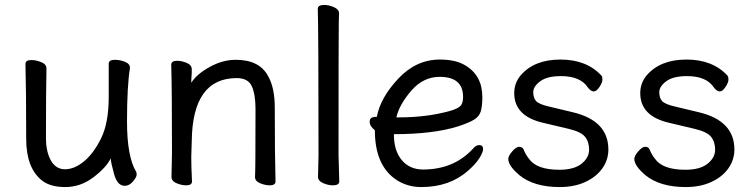

<svg xmlns="http://www.w3.org/2000/svg" viewBox="-20 -733 3044 777"><path d="M148 -4Q86 -55 86 -171Q86 -368 83 -474Q83 -490 107 -490Q126 -490 147 -481.5Q168 -473 168 -456Q166 -368 166 -175Q166 -119 186 -83.5Q206 -48 243 -48Q281 -48 320 -80Q359 -112 389.5 -174Q420 -236 420 -342V-475Q420 -491 445 -491Q465 -491 485.5 -483Q506 -475 506 -458Q494 -385 494 -241Q494 -99 531 -38Q533 -34 533 -26Q533 -16 518 1.5Q503 19 485 19Q455 19 442 -27.5Q429 -74 428 -92Q410 -55 358 -15.5Q306 24 244 24Q182 24 148 -4Z M1072 17Q1053 17 1032.5 8.5Q1012 0 1012 -17Q1014 -34 1014 -293Q1014 -351 999 -384Q984 -417 938 -417Q759 -417 756 -162L754 -97Q754 -59 757 1Q757 17 734 17Q715 17 694.5 8.5Q674 0 674 -17L676 -115Q676 -364 673 -471Q673 -487 697 -487Q715 -487 735.5 -478.5Q756 -470 756 -453V-439Q754 -411 754 -398Q776 -433 828.5 -462Q881 -491 934 -491Q1030 -491 1065 -425Q1092 -378 1092 -297Q1092 -105 1095 1Q1095 17 1072 17Z M1327 17Q1308 17 1287.5 8Q1267 -1 1267 -17L1269 -105Q1269 -610 1266 -697Q1266 -713 1292 -713Q1311 -713 1331.5 -704Q1352 -695 1352 -679Q1352 -658 1351 -643Q1350 -590 1350 -105L1353 1Q1353 17 1327 17Z M1596 -258Q1707 -258 1801 -284Q1835 -294 1844.5 -305.5Q1854 -317 1854 -341Q1854 -422 1759 -422Q1693 -422 1644.5 -366Q1596 -310 1584 -258ZM1685 24Q1632 24 1589 -2Q1497 -59 1497 -206Q1476 -222 1476 -241Q1476 -260 1501 -260H1505Q1519 -337 1591.5 -414.5Q1664 -492 1760 -492Q1824 -492 1862 -469Q1932 -428 1932 -340Q1932 -305 1926 -283.5Q1920 -262 1899 -249Q1878 -236 1832 -221Q1731 -190 1574 -190Q1574 -123 1606 -85Q1638 -47 1692 -47Q1815 -47 1892 -129Q1906 -146 1919 -146Q1935 -146 1935 -130Q1935 -117 1920 -93Q1905 -69 1874 -42Q1799 24 1685 24Z M2245 24Q2141 24 2082 -24Q2037 -62 2037 -90Q2037 -102 2053 -120.5Q2069 -139 2081 -139Q2094 -139 2099 -128Q2106 -109 2121 -90Q2152 -46 2244 -46Q2303 -46 2333.5 -70.5Q2364 -95 2364 -127Q2364 -159 2347.5 -179.5Q2331 -200 2279.5 -212Q2228 -224 2178 -236Q2061 -263 2061 -356Q2061 -397 2087 -428Q2142 -492 2248 -492Q2354 -492 2414 -427Q2418 -423 2418 -411Q2418 -399 2406 -381Q2394 -363 2383 -363Q2371 -363 2359 -379Q2329 -425 2250 -425Q2194 -425 2166 -404Q2138 -383 2138 -360Q2138 -336 2150 -323.5Q2162 -311 2201 -302L2297 -279Q2442 -245 2442 -128Q2442 -86 2417.5 -51.5Q2393 -17 2348.5 3.5Q2304 24 2245 24Z M2755 24Q2651 24 2592 -24Q2547 -62 2547 -90Q2547 -102 2563 -120.5Q2579 -139 2591 -139Q2604 -139 2609 -128Q2616 -109 2631 -90Q2662 -46 2754 -46Q2813 -46 2843.5 -70.5Q2874 -95 2874 -127Q2874 -159 2857.5 -179.5Q2841 -200 2789.5 -212Q2738 -224 2688 -236Q2571 -263 2571 -356Q2571 -397 2597 -428Q2652 -492 2758 -492Q2864 -492 2924 -427Q2928 -423 2928 -411Q2928 -399 2916 -381Q2904 -363 2893 -363Q2881 -363 2869 -379Q2839 -425 2760 -425Q2704 -425 2676 -404Q2648 -383 2648 -360Q2648 -336 2660 -323.5Q2672 -311 2711 -302L2807 -279Q2952 -245 2952 -128Q2952 -86 2927.5 -51.5Q2903 -17 2858.5 3.5Q2814 24 2755 24Z"/></svg>

Font: ToneOZ-Pinyin-WenKai-Medium
Style: Medium
Weight: 700
Designer: Fontworks Inc.
Foundry: ToneOZ
Version: Version 0.240331